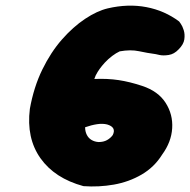

<svg xmlns="http://www.w3.org/2000/svg" viewBox="-20 -674 681 688"><path d="M279 -7Q176 -35 125 -107Q74 -179 87 -284Q101 -362 131.5 -424.5Q162 -487 202 -532.5Q242 -578 285 -606.5Q328 -635 366 -644Q439 -661 504.5 -648.5Q570 -636 622 -597Q622 -597 628 -588.5Q634 -580 638.5 -565.5Q643 -551 640.5 -533Q638 -515 620 -497Q604 -480 584.5 -477Q565 -474 551.5 -477Q538 -480 538 -480Q508 -484 478 -490.5Q448 -497 409 -490Q396 -484 382 -473.5Q368 -463 355 -449Q353 -447 345.5 -438Q338 -429 330 -416.5Q322 -404 318 -391Q365 -393 405 -387Q445 -381 490 -366Q547 -347 573.5 -305.5Q600 -264 597 -214.5Q594 -165 561 -120Q533 -75 487.5 -48.5Q442 -22 388 -12.5Q334 -3 279 -7ZM333 -165Q351 -165 363.5 -172Q376 -179 384 -190Q398 -218 364 -228Q348 -232 328 -229Q308 -226 285 -218Q285 -203 291 -191Q297 -179 308 -172.5Q319 -166 333 -165Z"/></svg>

Font: Sour Gummy Black
Style: Italic
Weight: 900
Italic angle: -11.3°
Designer: Stefie Justprince
Foundry: Eifetstype
Version: Version 1.000